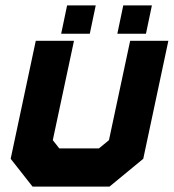

<svg xmlns="http://www.w3.org/2000/svg" viewBox="-20 -691 644 711"><path d="M100.5 0 19.5 -103 112.5 -540H254L175.5 -172L199.5 -141.5H346.5L383.5 -172L462 -540H603.5L510.5 -103L385.5 0ZM155.5 -71H364L449.5 -146L518.5 -470L449.5 -146L364 -71H155.5L98.5 -146.5L167.5 -470L98.5 -146.5ZM414.5 -566 436.5 -671H542.5L520.5 -566ZM206.5 -566 228.5 -671H334.5L312.5 -566ZM269 -613H268.5L270.5 -623H271ZM478 -613H477.5L479.5 -623H480Z"/></svg>

Font: Tourney Black
Style: Italic
Weight: 900
Italic angle: -12°
Version: Version 1.015